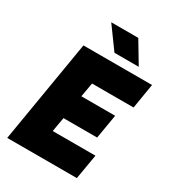

<svg xmlns="http://www.w3.org/2000/svg" viewBox="-212 -1019 1028 1137"><g transform="rotate(30 302.0 -450.5)"><path d="M135 -700H604L576 -530H292L275 -433H506L478 -268H248L231 -170H523L494 0H18ZM209 -901H394L482 -754H316Z"/></g></svg>

Font: Oak Sans Black
Style: Italic
Weight: 900
Italic angle: -9.5°
Foundry: Erik Kennedy, Walven
Version: Version 1.000